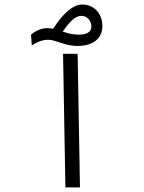

<svg xmlns="http://www.w3.org/2000/svg" viewBox="-20 -817 626 837"><path d="M265.1 0H328.6L318.4 -582.5H254.9ZM316.9 -616.7C379.4 -616.7 426.3 -644 426.3 -704.1C426.3 -759.8 387.7 -797.4 338.9 -797.4C296.9 -797.4 254.9 -757.8 211.4 -691.4C203.1 -693.4 194.8 -694.3 186 -694.3C158.7 -694.3 133.8 -682.1 115.2 -665.5L118.7 -619.1C143.6 -634.3 162.6 -643.6 190.4 -643.6C224.6 -643.6 260.7 -616.7 316.9 -616.7ZM253.4 -679.2C282.7 -722.2 309.1 -748 334.5 -748C360.8 -748 378.4 -725.6 378.4 -701.7C378.4 -678.2 359.4 -666 323.2 -666C296.4 -666 274.4 -672.4 253.4 -679.2Z"/></svg>

Font: Cascadia Mono Light
Style: Regular
Weight: 300
Monospace: yes
Designer: Aaron Bell
Foundry: Saja Typeworks
Version: Version 2404.023